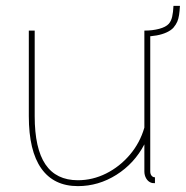

<svg xmlns="http://www.w3.org/2000/svg" viewBox="-20 -623 632 653"><path d="M78 -228V-519H98V-228Q98 -118 134.5 -64Q171 -10 245 -10Q295 -10 341 -33Q387 -56 421.5 -96.5Q456 -137 471 -189V-519H491V-40Q491 -31 495.5 -25.5Q500 -20 507 -20V0Q501 0 498 -0.5Q495 -1 493 -2Q483 -6 477 -16.5Q471 -27 471 -40V-132Q437 -67 376 -28.5Q315 10 245 10Q163 10 120.5 -50Q78 -110 78 -228ZM473 -499V-519Q499 -519 521.5 -525Q544 -531 554 -542Q562 -551 565.5 -566Q569 -581 570 -603H592Q591 -585 589 -572Q587 -559 583 -549.5Q579 -540 570 -529Q562 -520 547 -513Q532 -506 512.5 -502.5Q493 -499 473 -499Z"/></svg>

Font: Raleway Thin Thin
Style: Regular
Weight: 250
Version: Version 4.026